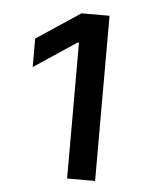

<svg xmlns="http://www.w3.org/2000/svg" viewBox="-40 -834 393 505"><g transform="rotate(5 156.5 -582.0)"><path d="M155.5 -722.3H152L39.8 -647.7V-723L155.5 -799.7H229.4V-363.6H155.5Z"/></g></svg>

Font: Fast_Sans-Dotted
Style: Regular
Weight: 400
Version: Version 3.018